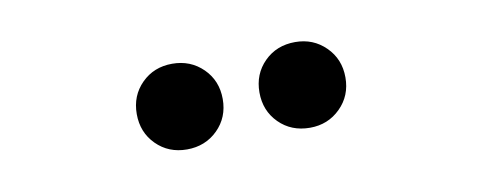

<svg xmlns="http://www.w3.org/2000/svg" viewBox="-30 -997 777 309"><g transform="rotate(-10 358.5 -843.0)"><path d="M458.5 -773Q428 -773 408 -793Q388 -813 388 -843Q388 -873 408 -893Q428 -913 458.5 -913Q488 -913 508.2 -893Q528.5 -873 528.5 -843Q528.5 -813 508.2 -793Q488 -773 458.5 -773ZM257.5 -773Q227.5 -773 207.5 -793Q187.5 -813 187.5 -843Q187.5 -873 207.5 -893Q227.5 -913 257.5 -913Q287.5 -913 307.8 -893Q328 -873 328 -843Q328 -813 307.8 -793Q287.5 -773 257.5 -773Z"/></g></svg>

Font: Undotted
Style: Bold
Weight: 700
Designer: Delve Withrington, Dave Bailey, Thomas Jockin
Foundry: Delve Fonts LLC
Version: Version 4.000